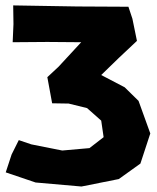

<svg xmlns="http://www.w3.org/2000/svg" viewBox="-20 -512 576 703"><path d="M28.3 -492.2 29.3 -423.8 26.4 -357.4 153.3 -358.4 277.3 -357.4 194.3 -267.6 153.3 -229.5 164.1 -170.9 170.9 -133.8 231.4 -132.8 298.8 -116.2 350.6 -70.3 359.4 -9.8 307.6 30.3 208 39.1 94.7 16.6 48.8 1 22.5 53.7 1 119.1 110.4 156.2 278.3 170.9 415 143.6 494.1 86.9 530.3 -23.4 487.3 -142.6 436.5 -192.4 350.6 -237.3 416 -300.8 481.4 -362.3 464.8 -443.4 450.2 -487.3 262.7 -488.3Z"/></svg>

Font: MaokenAssortedSans-Lite
Style: Lite
Weight: 400
Version: Version 1.400